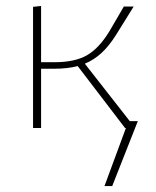

<svg xmlns="http://www.w3.org/2000/svg" viewBox="-20 -430 524 645"><path d="M443 -23 357 195H331L403 0H400L241 -208Q207 -199 159 -199H118V0H91V-407L118 -410V-221H163Q231 -221 271.5 -244Q312 -267 347 -324L396 -408H429L370 -313Q346 -275 321 -252Q296 -229 265 -216L416 -23Z"/></svg>

Font: Ysabeau Extralight
Style: Regular
Weight: 200
Designer: Christian Thalmann (Catharsis Fonts)
Version: Version 0.003